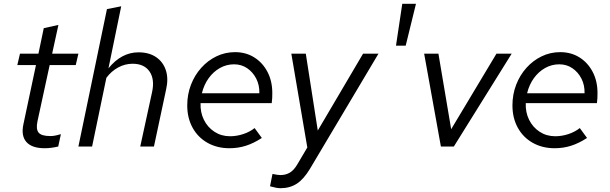

<svg xmlns="http://www.w3.org/2000/svg" viewBox="-20 -770 3207 1009"><path d="M215 9Q148 9 119 -23.5Q90 -56 103 -117L169 -428H71L85 -488H182L210 -622L287 -639L254 -488H392L378 -428H241L177 -133Q168 -91 183 -73Q198 -55 244 -55Q256 -55 267.5 -57Q279 -59 300 -65L286 0Q269 4 251 6.5Q233 9 215 9Z M392 0 542 -722 617 -737 550 -411Q584 -453 623.5 -474Q663 -495 708 -495Q763 -495 800 -470Q837 -445 851.5 -401Q866 -357 853 -300L789 0H717L779 -285Q794 -353 766 -394Q738 -435 677 -435Q637 -435 601 -415.5Q565 -396 539 -361L464 0Z M1186 9Q1121 9 1070.5 -19.5Q1020 -48 992 -99Q964 -150 964 -216Q964 -274 983.5 -324.5Q1003 -375 1037.5 -413.5Q1072 -452 1117.5 -474Q1163 -496 1215 -496Q1272 -496 1316 -468.5Q1360 -441 1385.5 -392.5Q1411 -344 1411 -281Q1411 -268 1410.5 -255Q1410 -242 1408 -228H1034Q1032 -180 1051.5 -140.5Q1071 -101 1107 -77.5Q1143 -54 1189 -54Q1224 -54 1258.5 -65.5Q1293 -77 1318 -97L1356 -45Q1313 -17 1272 -4Q1231 9 1186 9ZM1041 -280H1343Q1344 -323 1326.5 -357Q1309 -391 1279 -411.5Q1249 -432 1210 -432Q1170 -432 1135.5 -412.5Q1101 -393 1076.5 -359Q1052 -325 1041 -280Z M1454 219Q1443 219 1430 216.5Q1417 214 1399 209L1412 144Q1426 147 1436 148.5Q1446 150 1453 150Q1482 150 1503.5 137Q1525 124 1543 93L1595 5L1511 -488H1587L1650 -84L1888 -488H1969L1609 117Q1576 172 1539.5 195.5Q1503 219 1454 219Z M2061 -530 2094 -750H2166L2112 -530Z M2297 0 2209 -488H2284L2351 -91L2589 -488H2669L2365 0Z M2895 9Q2830 9 2779.5 -19.5Q2729 -48 2701 -99Q2673 -150 2673 -216Q2673 -274 2692.5 -324.5Q2712 -375 2746.5 -413.5Q2781 -452 2826.5 -474Q2872 -496 2924 -496Q2981 -496 3025 -468.5Q3069 -441 3094.5 -392.5Q3120 -344 3120 -281Q3120 -268 3119.5 -255Q3119 -242 3117 -228H2743Q2741 -180 2760.5 -140.5Q2780 -101 2816 -77.5Q2852 -54 2898 -54Q2933 -54 2967.5 -65.5Q3002 -77 3027 -97L3065 -45Q3022 -17 2981 -4Q2940 9 2895 9ZM2750 -280H3052Q3053 -323 3035.5 -357Q3018 -391 2988 -411.5Q2958 -432 2919 -432Q2879 -432 2844.5 -412.5Q2810 -393 2785.5 -359Q2761 -325 2750 -280Z"/></svg>

Font: Red Hat Text VF
Style: Italic
Weight: 300
Italic angle: -12°
Designer: Pentagram, MCKL
Foundry: Pentagram, MCKL
Version: Version 1.023